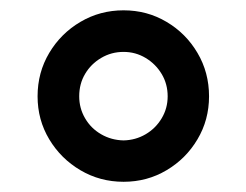

<svg xmlns="http://www.w3.org/2000/svg" viewBox="-20 -753 480 374"><path d="M220.7 -398.9Q174.8 -398.9 136.7 -421.4Q98.6 -443.8 75.9 -481.7Q53.2 -519.5 53.2 -565.4Q53.2 -611.8 75.9 -649.9Q98.6 -688 136.7 -710.4Q174.8 -732.9 220.7 -732.9Q266.6 -732.9 304.4 -710.4Q342.3 -688 364.7 -649.9Q387.2 -611.8 387.2 -565.4Q387.2 -519.5 364.7 -481.7Q342.3 -443.8 304.4 -421.4Q266.6 -398.9 220.7 -398.9ZM220.7 -479.5Q244.1 -480 263.7 -491.5Q283.2 -502.9 294.9 -522.5Q306.6 -542 306.6 -565.4Q306.6 -589.4 294.9 -608.9Q283.2 -628.4 263.7 -640.1Q244.1 -651.9 220.7 -651.9Q196.8 -651.9 177 -640.1Q157.2 -628.4 145.8 -609.1Q134.3 -589.8 134.3 -565.4Q134.3 -542 145.8 -522.5Q157.2 -502.9 177 -491.5Q196.8 -480 220.7 -479.5Z"/></svg>

Font: Inter 24pt Medium
Style: Regular
Weight: 500
Designer: Rasmus Andersson
Foundry: rsms
Version: Version 4.001;git-66647c0bb